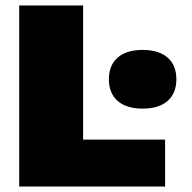

<svg xmlns="http://www.w3.org/2000/svg" viewBox="-20 -680 701 700"><path d="M283 -171H582V0H50V-660H283ZM409 -470Q441 -498 500 -498Q559 -498 591 -470Q623 -442 623 -391Q623 -340 591 -312Q559 -284 500 -284Q441 -284 409 -312Q377 -340 377 -391Q377 -442 409 -470Z"/></svg>

Font: Elaine Sans Black
Style: Regular
Weight: 900
Designer: Wei Huang
Foundry: Wei Huang
Version: Version 2.001;December 24, 2019;FontCreator 12.0.0.2547 64-b